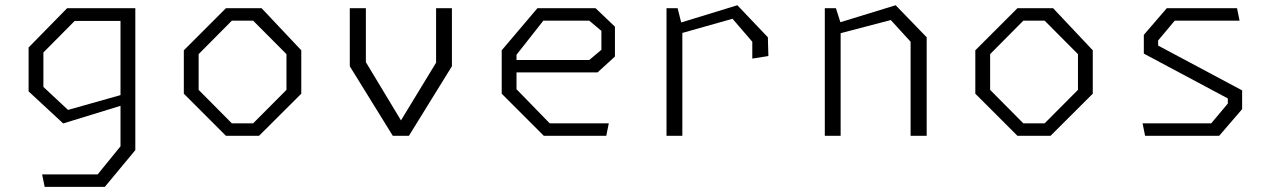

<svg xmlns="http://www.w3.org/2000/svg" viewBox="-20 -532 5000 752"><path d="M155 200H390.5L510 56V-500H243L92 -346V-174L227.5 -48.5L452 -117.5V41L362.5 151H145ZM150 -191.5V-326.5L272.5 -450H452V-159.5L246.5 -101.5Z M865 0H994.5L1160 -165V-335L1004.5 -500H865L700 -335V-165ZM758 -180V-320L888 -451H971.5L1102 -320V-180L971.5 -49H888Z M1518.5 0H1581.5L1750 -272.5V-500H1688V-286.5L1550.5 -60.5L1413 -288.5V-500H1350V-272.5Z M2110 0H2354.5L2364.5 -49H2133L2003 -182.5V-248.5H2320.5L2388.5 -310.5V-427.5L2312.5 -500H2085L1945 -335V-165ZM2003 -297V-317.5L2108 -451H2288L2335.5 -411V-337L2288 -297Z M2926.5 -302.5 2989.5 -312.5 2987.5 -386 2868 -511.5 2648 -444 2634 -500H2590.5V0H2652.5V-403L2849 -458.5L2926.5 -368.5Z M3546.5 0H3609.5V-386L3488 -511.5L3271.5 -445L3254 -500H3210.5V0H3272.5V-402L3469 -453.5L3546.5 -368.5Z M3965 0H4094.5L4260 -165V-335L4104.5 -500H3965L3800 -335V-165ZM3858 -180V-320L3988 -451H4071.5L4202 -320V-180L4071.5 -49H3988Z M4465 0H4755L4845 -104.5V-178L4516 -353.5V-373.5L4581 -451H4835L4825 -500H4550L4460 -395.5V-322L4789 -146.5V-126.5L4724 -49H4455Z"/></svg>

Font: Monaspace Krypton ExtraLight
Style: Regular
Weight: 200
Designer: Riley Cran & the Lettermatic Team
Foundry: Lettermatic
Version: Version 1.101 (Monaspace Krypton)